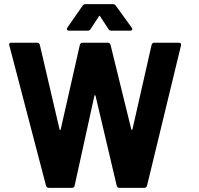

<svg xmlns="http://www.w3.org/2000/svg" viewBox="-20 -906 961 926"><path d="M202 -10 25 -687 24 -691Q24 -700 35 -700H159Q169 -700 172 -690L267 -283Q268 -279 270 -279Q272 -279 273 -283L365 -689Q368 -700 378 -700H499Q510 -700 513 -690L613 -283Q614 -280 616 -279.5Q618 -279 619 -283L711 -689Q714 -700 724 -700H842Q856 -700 853 -687L689 -10Q686 0 675 0H556Q546 0 543 -10L441 -443Q440 -447 438 -447Q436 -447 435 -443L340 -11Q338 0 327 0H216Q205 0 202 -10ZM305 -773 378 -878Q383 -886 392 -886H525Q534 -886 539 -878L615 -773Q618 -769 618 -766Q618 -758 607 -758H517Q508 -758 503 -766L463 -827Q460 -833 457 -827L417 -766Q412 -758 403 -758H313Q306 -758 303.5 -762.5Q301 -767 305 -773Z"/></svg>

Font: UMi
Style: Bold
Weight: 700
Designer: Peter Middis
Foundry: We Are UMi
Version: Version 1.0